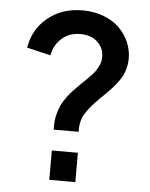

<svg xmlns="http://www.w3.org/2000/svg" viewBox="-54 -801 662 846"><g transform="rotate(5 277.5 -378.5)"><path d="M195.8 -222.2V-238.8Q195.8 -264.6 201.7 -288.6Q207.5 -312.5 216.1 -330.6Q224.6 -348.6 239 -367.9Q253.4 -387.2 265.1 -399.7Q276.9 -412.1 293.9 -429.2Q297.4 -432.6 312.3 -446.8Q327.1 -460.9 331.1 -465.1Q335 -469.2 346.2 -481.4Q357.4 -493.7 361.1 -500.5Q364.7 -507.3 370.8 -518.3Q377 -529.3 378.9 -539.6Q380.9 -549.8 380.9 -561Q380.9 -599.1 352.5 -625.5Q324.2 -651.9 275.9 -651.9Q228.5 -651.9 195.3 -623.3Q162.1 -594.7 152.8 -546.9L47.9 -571.8Q61.5 -654.8 124.3 -705.8Q187 -756.8 277.8 -756.8Q328.1 -756.8 370.4 -740.7Q412.6 -724.6 440.2 -697.5Q467.8 -670.4 482.9 -635.5Q498 -600.6 498 -563Q498 -534.7 489.7 -509.5Q481.4 -484.4 465.1 -461.9Q448.7 -439.5 433.6 -423.3Q418.5 -407.2 395.5 -384.8Q393.6 -383.3 392.6 -382.3Q391.6 -381.3 390.1 -379.9Q388.7 -378.4 387.2 -377Q348.1 -338.9 327.1 -306.4Q306.2 -273.9 306.2 -233.9V-222.2ZM195.8 0V-129.9H311V0Z"/></g></svg>

Font: Plus Jakarta Sans SemiBold
Style: Regular
Weight: 600
Designer: Gumpita Rahayu
Foundry: Tokotype
Version: Version 2.006